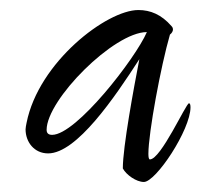

<svg xmlns="http://www.w3.org/2000/svg" viewBox="-20 -403 400 383"><path d="M267 -40C291 -40 360 -144 360 -189C360 -194 359 -197 357 -197C351 -197 301 -85 279 -85C277 -85 276 -89 276 -96C276 -138 301 -272 319 -334C323 -337 325 -341 325 -344C325 -347 324 -349 322 -351C302 -374 280 -383 256 -383C193 -383 57 -279 33 -158C32 -153 31 -148 31 -145C31 -120 48 -97 76 -97C133 -97 209 -209 258 -285C247 -228 225 -110 225 -67C232 -54 252 -40 267 -40ZM84 -134C77 -134 73 -137 73 -144C73 -204 207 -339 273 -339C250 -286 132 -134 84 -134Z"/></svg>

Font: Comforter
Style: Regular
Weight: 400
Designer: Robert E. Leuschke
Foundry: Robert E. Leuschke
Version: Version 1.013; ttfautohint (v1.8.3)